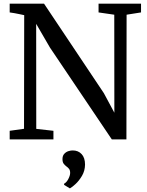

<svg xmlns="http://www.w3.org/2000/svg" viewBox="-20 -763 807 1051"><path d="M33 0V-47L111.5 -58L112.5 -680Q100 -683 86.8 -685.5Q73.5 -688 60 -690.8Q46.5 -693.5 33 -695V-743H221L548.5 -253L606 -146L605.5 -682.5L519.5 -695V-743H752V-695L673 -682.5L672 0H592L253.5 -502.5L178 -632.5L178.5 -57.5L272.5 -47V0ZM445.5 138Q445 172 428.8 199.5Q412.5 227 393 244.8Q373.5 262.5 363 268H362L331 249L330.5 243Q344.5 235.5 354.2 216.5Q364 197.5 364 183.5Q364 168.5 357.5 160.8Q351 153 343 147.5Q335 141.5 328.5 133Q322 124.5 322 108Q322 89.5 331.8 79Q341.5 68.5 354.2 64.5Q367 60.5 376 60.5H378.5Q408.5 60.5 427 80.8Q445.5 101 445.5 138Z"/></svg>

Font: Merriweather 28pt
Style: Regular
Weight: 400
Version: Version 2.100